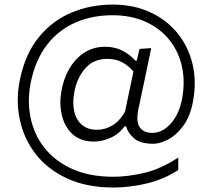

<svg xmlns="http://www.w3.org/2000/svg" viewBox="-20 -690 920 838"><path d="M475.5 128.5Q359 128.5 273.8 89.2Q188.5 50 136.2 -17Q84 -84 66.5 -168.5Q57.5 -210 57.5 -253Q57.5 -297 67 -342.5Q90 -455 149.5 -527.8Q209 -600.5 292.5 -635.2Q376 -670 472 -670Q563 -670 635.2 -636.8Q707.5 -603.5 755 -544.8Q802.5 -486 820.5 -409.5Q830 -369.5 830 -326.5Q830 -287 822 -245.5Q809.5 -180 779.2 -139.8Q749 -99.5 713.5 -81Q678 -62.5 649 -62.5Q592 -62.5 564.8 -86.5Q537.5 -110.5 530.5 -138.5H524Q498.5 -104 461.2 -88Q424 -72 391.5 -72Q332 -72 296.5 -104.5Q261 -137 249.5 -190Q243.5 -215.5 243.5 -243Q243.5 -272 250 -302.5Q267.5 -386 317.8 -436Q368 -486 438.5 -486Q482 -486 515.5 -468.2Q549 -450.5 570.5 -425.5H577L589 -476.5L640 -480Q627.5 -422.5 615 -360Q602 -297.5 588.5 -234.5L584 -214Q579.5 -192 579.5 -175.5Q579.5 -149 590 -134.5Q607 -110 644 -110Q689 -110 725 -150.2Q761 -190.5 774 -255Q781.5 -293.5 781.5 -330Q781.5 -365 774.5 -398Q760 -465 719.5 -515.5Q679 -566 615.8 -594.8Q552.5 -623.5 470.5 -623.5Q383 -623.5 310 -592Q237 -560.5 186.5 -496.2Q136 -432 115 -334Q106 -291 106 -250Q106 -214 113 -179Q127.5 -104.5 173.2 -45.8Q219 13 294.8 47.2Q370.5 81.5 475.5 81.5Q535.5 81.5 608.5 64.8Q681.5 48 758 -2.5V52Q697.5 92 622.5 110.2Q547.5 128.5 475.5 128.5ZM404.5 -123.5Q437.5 -123.5 469.8 -142.2Q502 -161 525.5 -202L562.5 -378Q542 -402.5 514.2 -417.8Q486.5 -433 448.5 -433Q389 -433 353.5 -393.2Q318 -353.5 305.5 -294.5Q300 -267.5 300 -243Q300 -225 303 -208.5Q310.5 -169.5 336 -146.5Q361.5 -123.5 404.5 -123.5Z"/></svg>

Font: Heraclito Light
Style: Italic
Weight: 300
Italic angle: -12°
Designer: Kostas Bartsokas (font) & Cristiano Sobral (main changes)
Foundry: Kostas Bartsokas (font) & Cristiano Sobral (main changes)
Version: Version 1.00;July 8, 2020;FontCreator 13.0.0.2655 64-bit